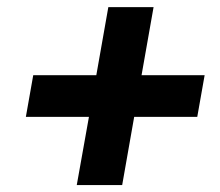

<svg xmlns="http://www.w3.org/2000/svg" viewBox="-20 -620 626 547"><path d="M198.7 -92.8 233.4 -287.1H53.7L74.7 -405.8H254.4L288.6 -599.6H417.5L383.3 -405.8H563L542 -287.1H362.3L328.1 -92.8Z"/></svg>

Font: Cascadia Code PL
Style: Bold Italic
Weight: 700
Italic angle: -10°
Monospace: yes
Designer: Aaron Bell
Foundry: Saja Typeworks
Version: Version 2404.023; ttfautohint (v1.8.4)